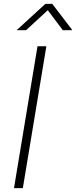

<svg xmlns="http://www.w3.org/2000/svg" viewBox="-20 -965 390 985"><path d="M217.8 -727.5 97.2 0H51.8L172.4 -727.5ZM113.8 -810.1H67.4L67.9 -812.5L212.9 -945.3H248L349.6 -812.5L349.1 -810.1H302.2L225.1 -912.6Z"/></svg>

Font: Inter 20pt ExtraLight
Style: Italic
Weight: 250
Italic angle: -9.3988°
Version: Version 4.001;git-66647c0bb